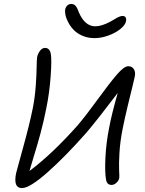

<svg xmlns="http://www.w3.org/2000/svg" viewBox="-20 -942 737 977"><path d="M460.9 -748Q427.7 -748 400.1 -759.8Q372.6 -771.5 355.7 -789.1Q338.9 -806.6 327.9 -827.1Q316.9 -847.7 313.2 -865.5Q309.6 -883.3 312 -895Q314.5 -906.2 322.5 -914.1Q330.6 -921.9 342.8 -921.9Q347.2 -921.9 351.1 -920.7Q355 -919.4 357.9 -918Q360.8 -916.5 363.8 -912.8Q366.7 -909.2 368.4 -907.2Q370.1 -905.3 372.6 -900.1Q375 -895 375.7 -893.1Q376.5 -891.1 378.9 -885.3Q381.3 -879.4 381.8 -877.9Q412.6 -808.1 464.8 -808.1Q496.6 -808.1 540 -831.1Q546.4 -834.5 557.9 -841.3Q569.3 -848.1 575.4 -851.6Q581.5 -855 589.4 -857.9Q597.2 -860.8 603 -860.8Q626 -860.8 621.1 -833Q617.2 -814.5 592.5 -794.4Q567.9 -774.4 531.5 -761.2Q495.1 -748 460.9 -748ZM91.8 15.1Q46.4 15.1 62 -61Q64.5 -72.8 96.9 -189Q129.4 -305.2 147 -392.1Q157.7 -446.8 161.9 -504.6Q166 -562.5 166.5 -601.8Q167 -641.1 168.9 -650.9Q172.4 -668.9 183.6 -683.6Q194.8 -698.2 209 -698.2Q233.9 -698.2 238.8 -666Q243.7 -638.7 237.8 -554.4Q231.9 -470.2 215.8 -392.1Q203.1 -326.7 186.3 -264.4Q169.4 -202.1 152.1 -146.5Q134.8 -90.8 129.9 -71.8Q245.1 -158.2 373 -301.8Q415 -350.6 476.3 -435.1Q537.6 -519.5 574.5 -562.3Q611.3 -605 632.8 -605Q651.9 -605 661.1 -590.3Q670.4 -575.7 666 -553.2Q665 -546.4 654.8 -505.1Q644.5 -463.9 629.6 -401.9Q614.7 -339.8 605 -291Q591.3 -223.6 587.9 -165.5Q584.5 -107.4 586.2 -74.2Q587.9 -41 586.9 -36.1Q584.5 -22.9 572.5 -12Q560.5 -1 547.9 -1Q524.9 -1 520 -25.9Q512.7 -63.5 516.4 -138.9Q520 -214.4 535.2 -291Q547.4 -357.9 579.1 -469.2Q483.4 -342.8 420.9 -268.1Q314 -147 222.7 -65.9Q131.3 15.1 91.8 15.1Z"/></svg>

Font: Shantell Sans Irregular Bouncy
Style: Italic
Weight: 300
Italic angle: -11.31°
Designer: Stephen Nixon, Anya Danilova, Shantell Martin
Foundry: Arrow Type
Version: Version 1.006;[9816181b4]